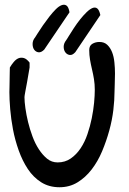

<svg xmlns="http://www.w3.org/2000/svg" viewBox="-20 -786 542 808"><path d="M19.5 -398.4Q19.5 -404.3 20 -419.4Q20.5 -434.6 20.5 -451.2Q20.5 -467.8 21 -481.9Q21.5 -496.1 21.5 -502Q28.3 -513.7 37.6 -524.9Q46.9 -536.1 57.1 -540.5Q67.4 -544.9 79.6 -542Q91.8 -539.1 104.5 -522.5V-514.6V-502Q103.5 -497.1 100.6 -479Q97.7 -460.9 93.8 -439.5Q89.8 -418 86.4 -399.9Q83 -381.8 83 -377Q83 -358.4 86.9 -330.6Q90.8 -302.7 98.1 -272.5Q105.5 -242.2 116.7 -211.9Q127.9 -181.6 143.6 -157.7Q159.2 -133.8 178.2 -118.2Q197.3 -102.5 222.7 -102.5Q253.9 -102.5 277.8 -119.1Q301.8 -135.7 319.3 -162.1Q336.9 -188.5 348.1 -221.7Q359.4 -254.9 366.2 -288.6Q373 -322.3 376 -353.5Q378.9 -384.8 378.9 -408.2Q378.9 -431.6 375.5 -452.6Q372.1 -473.6 367.2 -494.1Q362.3 -514.6 358.9 -534.7Q355.5 -554.7 355.5 -575.2Q355.5 -593.8 368.7 -601.6Q381.8 -609.4 398.4 -609.4Q418.9 -609.4 431.6 -597.2Q444.3 -585 451.7 -566.4Q459 -547.9 461.4 -523.9Q463.9 -500 463.9 -476.6Q463.9 -453.1 462.9 -432.1Q461.9 -411.1 461.9 -398.4Q461.9 -365.2 457 -323.2Q452.1 -281.2 439.9 -236.8Q427.7 -192.4 409.7 -149.4Q391.6 -106.4 365.7 -72.8Q339.8 -39.1 306.2 -18.6Q272.5 2 230.5 2Q186.5 2 153.3 -19Q120.1 -40 97.2 -74.7Q74.2 -109.4 58.6 -153.3Q43 -197.3 34.7 -241.2Q26.4 -285.2 22.9 -326.7Q19.5 -368.2 19.5 -398.4ZM272.5 -734.4 166 -577.1Q153.3 -564.5 142.1 -565.9Q130.9 -567.4 124 -576.7Q117.2 -585.9 117.2 -601.1Q117.2 -616.2 127.9 -628.9L132.8 -636.7Q136.7 -642.6 137.7 -644.5Q147.5 -660.2 160.6 -679.2Q173.8 -698.2 187.5 -715.8Q201.2 -733.4 214.4 -746.6Q227.5 -759.8 239.3 -764.2Q251 -768.6 259.8 -762.7Q268.6 -756.8 272.5 -734.4ZM402.3 -722.7 296.9 -566.4Q284.2 -552.7 272.9 -554.7Q261.7 -556.6 254.9 -565.9Q248 -575.2 248 -589.4Q248 -603.5 258.8 -617.2Q260.7 -620.1 264.2 -625.5Q267.6 -630.9 268.6 -632.8Q278.3 -648.4 291 -668Q303.7 -687.5 317.4 -704.6Q331.1 -721.7 344.7 -734.9Q358.4 -748 369.6 -752.4Q380.9 -756.8 389.2 -750.5Q397.5 -744.1 402.3 -722.7Z"/></svg>

Font: Gloria Hallelujah
Style: Regular
Weight: 400
Designer: Kimberly Geswein
Foundry: Kimberly Geswein
Version: Version 1.004 2010